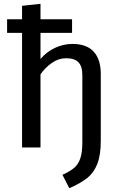

<svg xmlns="http://www.w3.org/2000/svg" viewBox="-20 -788 655 1026"><path d="M196.4 -767.7V-685.1H365.1V-612.3H196.4V-472.8Q228.2 -510.8 273.6 -532.1Q319 -553.3 366.7 -553.3Q443.1 -553.3 480.8 -511.8Q518.5 -470.3 518.5 -393.3V-35.9Q518.5 41 500 87.9Q481.5 134.9 446.7 162.8Q411.8 190.8 350.3 217.9L313.8 146.2Q353.8 127.7 375.6 109.7Q397.4 91.8 408.7 59.7Q420 27.7 420 -27.7V-386.2Q420 -433.8 399 -455.4Q377.9 -476.9 333.3 -476.9Q293.3 -476.9 257.2 -451.8Q221 -426.7 196.4 -390.8V0H97.9V-612.3H17.9V-685.1H97.9V-756.9Z"/></svg>

Font: Fira Code Fixed Retina
Style: Regular
Weight: 450
Monospace: yes
Designer: Carrois Corporate, Edenspiekermann AG, Nikita Prokopov
Foundry: Carrois Corporate, Edenspiekermann AG, Nikita Prokopov
Version: Version 5.002